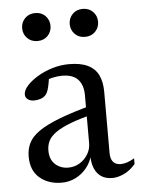

<svg xmlns="http://www.w3.org/2000/svg" viewBox="-49 -688 543 738"><g transform="rotate(-5 222.0 -319.0)"><path d="M306.5 -278.5 314.5 -245Q254 -230.5 216 -216Q178 -201.5 156.8 -186.5Q135.5 -171.5 127.2 -154.5Q119 -137.5 119 -117.5Q119 -82.5 139.8 -64Q160.5 -45.5 190 -45.5Q214 -45.5 233.8 -57.5Q253.5 -69.5 265.5 -89.2Q277.5 -109 277.5 -132.5V-318Q277.5 -355.5 258.2 -377.5Q239 -399.5 195.5 -399.5Q179 -399.5 159 -395Q139 -390.5 121 -381L146.5 -404Q145 -389.5 142.2 -374.8Q139.5 -360 135.8 -348.5Q132 -337 126 -330.5Q118.5 -322 106.2 -318Q94 -314 82 -314Q66 -314 56.8 -321.2Q47.5 -328.5 47.5 -340Q47.5 -356 63.5 -373.8Q79.5 -391.5 105.2 -407Q131 -422.5 162.8 -432Q194.5 -441.5 226.5 -441.5Q271.5 -441.5 299.2 -428Q327 -414.5 339.8 -388.2Q352.5 -362 352.5 -324V-88Q352.5 -72.5 357 -62.2Q361.5 -52 370.2 -46.8Q379 -41.5 392 -41.5Q404 -41.5 417.8 -46.2Q431.5 -51 444.5 -59V-37Q422.5 -12 399 -1.5Q375.5 9 355 9Q330 9 313 -2Q296 -13 287 -33.8Q278 -54.5 278 -83L281 -87.5Q274 -59 256.2 -37Q238.5 -15 213.5 -2.5Q188.5 10 160 10Q108.5 10 75 -18.5Q41.5 -47 41.5 -101Q41.5 -129.5 52.8 -152.8Q64 -176 93 -196.5Q122 -217 174 -237Q226 -257 306.5 -278.5ZM114.5 -540.5Q90 -540.5 74.8 -556.2Q59.5 -572 59.5 -594.5Q59.5 -617 74.8 -632.8Q90 -648.5 114.5 -648.5Q138.5 -648.5 153.8 -632.8Q169 -617 169 -594.5Q169 -572 153.8 -556.2Q138.5 -540.5 114.5 -540.5ZM297.5 -540.5Q273.5 -540.5 258.2 -556.2Q243 -572 243 -594.5Q243 -617 258.2 -632.8Q273.5 -648.5 297.5 -648.5Q322 -648.5 337.2 -632.8Q352.5 -617 352.5 -594.5Q352.5 -572 337.2 -556.2Q322 -540.5 297.5 -540.5Z"/></g></svg>

Font: Newsreader 24pt
Style: Regular
Weight: 400
Designer: Hugues Gentile
Foundry: Production Type
Version: Version 1.003